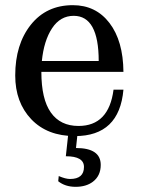

<svg xmlns="http://www.w3.org/2000/svg" viewBox="-20 -516 544 739"><path d="M268.6 7.8Q162.1 7.8 100.3 -57.1Q38.6 -122.1 38.6 -225.6Q38.6 -345.2 98.6 -420.7Q158.7 -496.1 260.3 -496.1Q349.1 -496.1 401.6 -427.2Q454.1 -358.4 455.1 -239.3H139.2Q139.2 -134.3 175.8 -82.8Q212.4 -31.2 282.2 -31.2Q398.9 -31.2 417 -170.9H455.1Q439.5 7.8 268.6 7.8ZM359.9 -281.2Q359.9 -455.1 263.7 -455.1Q211.9 -455.1 180.4 -407.2Q148.9 -359.4 141.1 -281.2ZM271 203.1Q231 203.1 204.1 181.6L206.1 161.6Q232.4 172.9 249.5 172.9Q303.2 172.9 303.2 126.5Q303.2 85.4 233.4 85.4L242.7 0H278.3L272.5 53.7Q367.7 53.7 367.7 118.7Q367.7 160.6 337.4 183.6Q311.5 203.1 271 203.1Z"/></svg>

Font: Munson
Style: Regular
Weight: 400
Designer: Paul James MIller
Foundry: High-Logic / Made with FontCreator
Version: Version 2.10;May 5, 2019;FontCreator 11.5.0.2430 64-bit